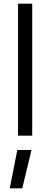

<svg xmlns="http://www.w3.org/2000/svg" viewBox="-20 -737 273 1043"><path d="M78 0V-717H155V0ZM33 286 74 78H151L101 286Z"/></svg>

Font: Cairo
Style: Regular
Weight: 400
Designer: Mohamed Gaber, Accademia di Belle Arti di Urbino
Foundry: Kief Type Foundry, Accademia di Belle Arti di Urbino
Version: Version 3.120